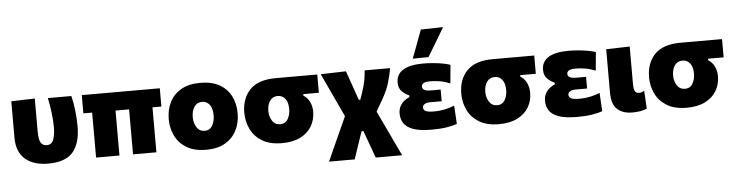

<svg xmlns="http://www.w3.org/2000/svg" viewBox="-53 -1054 5800 1514"><g transform="rotate(-5 2846.5 -297.0)"><path d="M290.5 14.5Q173.5 14.5 108.2 -43.2Q43 -101 43 -211V-500.5L229.5 -506V-243Q229.5 -183 244.2 -157.2Q259 -131.5 292.5 -131.5Q332 -131.5 346 -171Q360 -210.5 360 -267.5Q360 -323 351.8 -386.5Q343.5 -450 332.5 -500.5H518.5Q531.5 -447 539 -384.8Q546.5 -322.5 546.5 -255Q546.5 -125 487.5 -55.2Q428.5 14.5 290.5 14.5Z M670.5 0V-356H601V-500.5H1218.5V-356H1148V0H963V-356H855.5V0Z M1543 14.5Q1447 14.5 1386.2 -22.8Q1325.5 -60 1296.5 -120.5Q1267.5 -181 1267.5 -251Q1267.5 -326 1297.5 -385.8Q1327.5 -445.5 1387.8 -480.5Q1448 -515.5 1539 -515.5Q1632.5 -515.5 1693.2 -480.2Q1754 -445 1783.5 -385Q1813 -325 1813 -251Q1813 -175 1782 -114.8Q1751 -54.5 1691 -20Q1631 14.5 1543 14.5ZM1542.5 -135.5Q1583.5 -135.5 1603.2 -170.5Q1623 -205.5 1623 -251Q1623 -306.5 1600.2 -335.8Q1577.5 -365 1541.5 -365Q1501 -365 1479.2 -332.5Q1457.5 -300 1457.5 -251Q1457.5 -205.5 1479.2 -170.5Q1501 -135.5 1542.5 -135.5Z M2141 14.5Q2045 14.5 1984.2 -22.8Q1923.5 -60 1894.5 -120.5Q1865.5 -181 1865.5 -250.5Q1865.5 -363 1931.5 -431.8Q1997.5 -500.5 2136 -500.5H2465V-356H2341.5V-344Q2375.5 -322.5 2391.5 -287.8Q2407.5 -253 2407.5 -212.5Q2407.5 -148 2377.2 -96.8Q2347 -45.5 2287.8 -15.5Q2228.5 14.5 2141 14.5ZM2140.5 -135.5Q2181.5 -135.5 2201.2 -169.8Q2221 -204 2221 -248.5Q2221 -301.5 2198.5 -330.2Q2176 -359 2139.5 -359Q2099 -359 2077.2 -327.5Q2055.5 -296 2055.5 -248Q2055.5 -203.5 2077.2 -169.5Q2099 -135.5 2140.5 -135.5Z M2497.5 192Q2517.5 148 2546 84.5Q2574.5 21 2609 -55L2654 -154L2605 -259.5Q2549.5 -378.5 2492.5 -500.5L2692.5 -506Q2702 -479.5 2714 -444.5Q2726 -409.5 2738 -376.5Q2749.5 -343 2757 -321.5L2774 -273H2786L2805 -329Q2824.5 -385.5 2831.2 -427Q2838 -468.5 2840 -500.5H3041.5Q3033.5 -450.5 3015.2 -388.2Q2997 -326 2957.5 -258L2905.5 -168.5L2974.5 -23Q2998 26.5 3015.2 63Q3032.5 99.5 3047 130.5Q3061.5 161 3076.5 192H2867Q2854.5 157.5 2842.5 123.5Q2830 89.5 2817 53.5L2788.5 -24.5H2774.5L2756.5 27Q2738 81 2724.5 121.8Q2711 162.5 2701 192Z M3327.5 11.5Q3233 11.5 3180.2 -7.8Q3127.5 -27 3106.2 -60.5Q3085 -94 3085 -136Q3085 -171 3098.8 -195.8Q3112.5 -220.5 3133 -236.2Q3153.5 -252 3173.5 -260V-273.5Q3143 -285.5 3116.8 -311Q3090.5 -336.5 3090.5 -383Q3090.5 -421 3111.2 -450.5Q3132 -480 3179.2 -497Q3226.5 -514 3305.5 -514Q3344 -514 3385 -510.2Q3426 -506.5 3461.2 -499.8Q3496.5 -493 3518 -485L3504.5 -339.5Q3459.5 -357.5 3421 -363.5Q3382.5 -369.5 3348 -369.5Q3308.5 -369.5 3293.5 -359.5Q3278.5 -349.5 3278.5 -333Q3278.5 -315.5 3295.8 -306.5Q3313 -297.5 3342 -297.5H3424V-205H3334Q3304.5 -205 3288.8 -195Q3273 -185 3273 -168.5Q3273 -149 3291.8 -139.5Q3310.5 -130 3354.5 -130Q3404.5 -130 3449.2 -140.2Q3494 -150.5 3519 -162L3527.5 -16.5Q3500 -6 3448.8 2.8Q3397.5 11.5 3327.5 11.5ZM3226 -559Q3247 -615 3268 -671Q3288.5 -727 3309.5 -782.5L3486 -786.5Q3451 -728 3417.5 -671.5Q3383.5 -615 3351 -561Z M3858.5 14.5Q3762.5 14.5 3701.8 -22.8Q3641 -60 3612 -120.5Q3583 -181 3583 -250.5Q3583 -363 3649 -431.8Q3715 -500.5 3853.5 -500.5H4182.5V-356H4059V-344Q4093 -322.5 4109 -287.8Q4125 -253 4125 -212.5Q4125 -148 4094.8 -96.8Q4064.5 -45.5 4005.2 -15.5Q3946 14.5 3858.5 14.5ZM3858 -135.5Q3899 -135.5 3918.8 -169.8Q3938.5 -204 3938.5 -248.5Q3938.5 -301.5 3916 -330.2Q3893.5 -359 3857 -359Q3816.5 -359 3794.8 -327.5Q3773 -296 3773 -248Q3773 -203.5 3794.8 -169.5Q3816.5 -135.5 3858 -135.5Z M4478.5 11.5Q4384 11.5 4331.2 -7.8Q4278.5 -27 4257.2 -60.5Q4236 -94 4236 -136Q4236 -171 4249.8 -195.8Q4263.5 -220.5 4284 -236.2Q4304.5 -252 4324.5 -260V-273.5Q4294 -285.5 4267.8 -311Q4241.5 -336.5 4241.5 -383Q4241.5 -421 4262.2 -450.5Q4283 -480 4330.2 -497Q4377.5 -514 4456.5 -514Q4495 -514 4536 -510.2Q4577 -506.5 4612.2 -499.8Q4647.5 -493 4669 -485L4655.5 -339.5Q4610.5 -357.5 4572 -363.5Q4533.5 -369.5 4499 -369.5Q4459.5 -369.5 4444.5 -359.5Q4429.5 -349.5 4429.5 -333Q4429.5 -315.5 4446.8 -306.5Q4464 -297.5 4493 -297.5H4575V-205H4485Q4455.5 -205 4439.8 -195Q4424 -185 4424 -168.5Q4424 -149 4442.8 -139.5Q4461.5 -130 4505.5 -130Q4555.5 -130 4600.2 -140.2Q4645 -150.5 4670 -162L4678.5 -16.5Q4651 -6 4599.8 2.8Q4548.5 11.5 4478.5 11.5Z M4915.5 14.5Q4839 14.5 4795.5 -25Q4752 -64.5 4752 -158.5V-500.5L4938.5 -505.5V-205Q4938.5 -174 4946.8 -154.8Q4955 -135.5 4980 -135.5Q4990 -135.5 5000 -138Q5010 -140.5 5022 -149L5030 -7Q5012.5 3 4981.8 8.8Q4951 14.5 4915.5 14.5Z M5345 14.5Q5249 14.5 5188.2 -22.8Q5127.5 -60 5098.5 -120.5Q5069.5 -181 5069.5 -250.5Q5069.5 -363 5135.5 -431.8Q5201.5 -500.5 5340 -500.5H5669V-356H5545.5V-344Q5579.5 -322.5 5595.5 -287.8Q5611.5 -253 5611.5 -212.5Q5611.5 -148 5581.2 -96.8Q5551 -45.5 5491.8 -15.5Q5432.5 14.5 5345 14.5ZM5344.5 -135.5Q5385.5 -135.5 5405.2 -169.8Q5425 -204 5425 -248.5Q5425 -301.5 5402.5 -330.2Q5380 -359 5343.5 -359Q5303 -359 5281.2 -327.5Q5259.5 -296 5259.5 -248Q5259.5 -203.5 5281.2 -169.5Q5303 -135.5 5344.5 -135.5Z"/></g></svg>

Font: Heraclito ExtraBold
Style: Regular
Weight: 800
Designer: Kostas Bartsokas (font) & Cristiano Sobral (main changes)
Foundry: Kostas Bartsokas (font) & Cristiano Sobral (main changes)
Version: Version 1.00;July 8, 2020;FontCreator 13.0.0.2655 64-bit